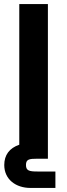

<svg xmlns="http://www.w3.org/2000/svg" viewBox="-20 -718 331 946"><path d="M164 127C124 127 108 123 108 95C108 67 123 64 164 64H216V-698H75V-5C26 12 1 46 1 95C1 166 58 208 130 208H253V127Z"/></svg>

Font: Matrixport Bold
Style: Regular
Weight: 600
Designer: Ninad Kale (Devanagari), Jonny Pinhorn (Latin)
Foundry: Indian Type Foundry
Version: Version 2.000;PS 1.0;hotconv 1.0.79;makeotf.lib2.5.61930; tt